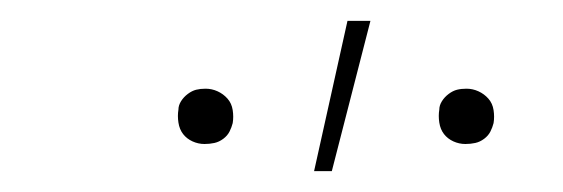

<svg xmlns="http://www.w3.org/2000/svg" viewBox="-20 -764 540 184"><path d="M281 -600 313 -744H335L298 -600ZM426 -626Q420 -626 414.5 -628.5Q409 -631 405.5 -635.5Q402 -640 401 -646.5Q400 -653 401 -659Q401 -663 403.5 -667Q406 -671 410 -674Q414 -677 418 -678Q422 -679 427 -679Q433 -679 438.5 -676.5Q444 -674 448 -669.5Q452 -665 453 -658.5Q454 -652 453 -646Q452 -642 450 -638Q448 -634 444 -631Q440 -628 435.5 -627Q431 -626 426 -626ZM176 -626Q170 -626 164.5 -628.5Q159 -631 155.5 -635.5Q152 -640 151 -646.5Q150 -653 151 -659Q151 -663 153.5 -667Q156 -671 160 -674Q164 -677 168 -678Q172 -679 177 -679Q183 -679 188.5 -676.5Q194 -674 198 -669.5Q202 -665 203 -658.5Q204 -652 203 -646Q202 -642 200 -638Q198 -634 194 -631Q190 -628 185.5 -627Q181 -626 176 -626Z"/></svg>

Font: Iosevka Curly Slab Thin
Style: Italic
Weight: 100
Italic angle: -9°
Monospace: yes
Designer: Belleve Invis
Foundry: Belleve Invis
Version: Version 22.1.2; ttfautohint (v1.8.4)